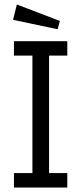

<svg xmlns="http://www.w3.org/2000/svg" viewBox="-20 -833 362 853"><path d="M42 0V-64H124V-586H42V-650H279V-586H198V-64H279V0ZM236 -703 38 -745 55 -813 246 -740Z"/></svg>

Font: Zilla Slab Regular
Style: Regular
Weight: 400
Designer: Typotheque.com
Foundry: Typotheque type foundry
Version: Version 1.0; 2017